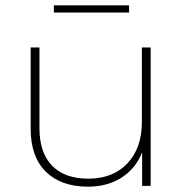

<svg xmlns="http://www.w3.org/2000/svg" viewBox="-20 -697 698 720"><path d="M545 -519V0H513V-126Q489 -65 436 -31Q383 3 310 3Q209 3 152 -53Q95 -109 95 -214V-519H128V-216Q128 -124 175.5 -75.5Q223 -27 311 -27Q404 -27 458 -84.5Q512 -142 512 -239V-519ZM182 -677H464V-650H182Z"/></svg>

Font: Montserrat Alternates ExLight
Style: Regular
Weight: 275
Designer: Julieta Ulanovsky
Foundry: Julieta Ulanovsky
Version: Version 7.200